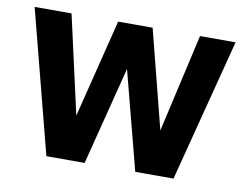

<svg xmlns="http://www.w3.org/2000/svg" viewBox="-63 -616 897 702"><g transform="rotate(10 385.0 -265.0)"><path d="M12 -530H149L231 -165L322 -530H450L543 -165L626 -530H758L621 0H479L384 -365L291 0H149Z"/></g></svg>

Font: 
Style: 㨦
Weight: 700
Designer: A.Korolkova, Vitaly Kuzmin
Foundry: ParaType Ltd
Version: Version 2.000